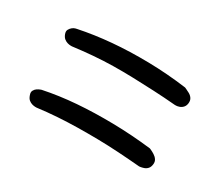

<svg xmlns="http://www.w3.org/2000/svg" viewBox="-59 -543 594 513"><g transform="rotate(30 238.0 -287.0)"><path d="M427 -185Q426 -176 421.5 -171Q417 -166 411 -164Q405 -162 401 -161.5Q397 -161 397 -161Q362 -164 329.5 -166Q297 -168 265.5 -168.5Q234 -169 203.5 -168.5Q173 -168 142.5 -166Q112 -164 81 -160Q81 -160 77 -160Q73 -160 67.5 -161.5Q62 -163 57 -167Q52 -171 49 -180Q46 -188 49 -193.5Q52 -199 56.5 -202Q61 -205 65 -206.5Q69 -208 69 -208Q117 -218 169.5 -222Q222 -226 280 -225Q338 -224 398 -217Q398 -217 402.5 -215Q407 -213 413.5 -209Q420 -205 424 -199Q428 -193 427 -185ZM427 -373Q426 -365 421.5 -360Q417 -355 411 -353Q405 -351 401 -351Q397 -351 397 -351Q362 -354 329.5 -355.5Q297 -357 265.5 -358Q234 -359 203.5 -358.5Q173 -358 142.5 -355.5Q112 -353 81 -349Q81 -349 77 -349Q73 -349 67.5 -350.5Q62 -352 57 -356Q52 -360 49 -368Q46 -376 49 -381.5Q52 -387 56.5 -390.5Q61 -394 65 -395Q69 -396 69 -396Q117 -406 169.5 -410.5Q222 -415 280 -414Q338 -413 398 -405Q398 -405 402.5 -403Q407 -401 413.5 -397.5Q420 -394 424 -388Q428 -382 427 -373Z"/></g></svg>

Font: Sour Gummy Black ExtraLight
Style: Regular
Weight: 250
Version: Version 1.000